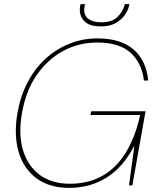

<svg xmlns="http://www.w3.org/2000/svg" viewBox="-20 -898 765 930"><path d="M314 12Q219 12 156.5 -34.5Q94 -81 70 -163Q46 -245 65 -353Q79 -433 113.5 -499Q148 -565 199.5 -612.5Q251 -660 315.5 -686Q380 -712 453 -712Q563 -712 625.5 -659.5Q688 -607 698 -508H677Q668 -591 613.5 -641.5Q559 -692 451 -692Q362 -692 286.5 -651.5Q211 -611 158.5 -535.5Q106 -460 87 -353Q68 -248 91.5 -170.5Q115 -93 173 -50.5Q231 -8 318 -8Q408 -8 475.5 -46Q543 -84 589 -158.5Q635 -233 659 -341H418L422 -359H685L621 0H605L631 -193Q597 -126 549.5 -80Q502 -34 443 -11Q384 12 314 12ZM468 -770Q424 -770 401 -785.5Q378 -801 371 -823.5Q364 -846 368 -868L370 -878H392Q380 -833 402.5 -811.5Q425 -790 472 -790Q521 -790 547.5 -814.5Q574 -839 585 -878H607L605 -869Q600 -847 583.5 -824Q567 -801 538.5 -785.5Q510 -770 468 -770Z"/></svg>

Font: DM Sans 17pt Thin
Style: Italic
Weight: 250
Italic angle: -10°
Version: Version 4.004;gftools[0.9.30]